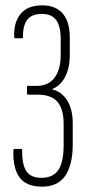

<svg xmlns="http://www.w3.org/2000/svg" viewBox="-20 -507 328 718"><path d="M134 191Q77 190 52.5 155.5Q28 121 30 56Q30 50 34 50H60Q63 50 63 55Q62 108 78.5 133Q95 158 135 158Q178 158 198 129Q218 100 218 34V-43Q218 -99 195 -126Q172 -153 121 -153H84Q82 -153 81.5 -154.5Q81 -156 81 -158V-181Q81 -184 81.5 -185Q82 -186 84 -186H119Q161 -186 184 -216.5Q207 -247 207 -302V-360Q207 -409 190 -432Q173 -455 137 -455Q99 -455 82 -433Q65 -411 66 -368Q66 -366 65.5 -365Q65 -364 63 -364H37Q33 -364 33 -369Q31 -423 57 -455Q83 -487 138 -487Q188 -487 214.5 -456.5Q241 -426 241 -366V-301Q241 -253 223.5 -219.5Q206 -186 175 -174V-173Q211 -164 231.5 -131Q252 -98 252 -46V33Q252 110 223.5 151Q195 192 134 191Z"/></svg>

Font: Sofia Sans Extra Condensed ExtraLight
Style: Regular
Weight: 250
Designer: Botio Nikoltchev, Ani Petrova
Foundry: lettersoup
Version: Version 4.101